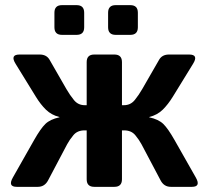

<svg xmlns="http://www.w3.org/2000/svg" viewBox="-20 -724 809 744"><path d="M44.9 0Q9.3 0 29.8 -36.1L112.3 -181.6Q137.2 -225.6 155.8 -243.7Q174.3 -261.7 210.4 -269.5V-270.5Q179.2 -278.3 158.2 -298.8Q137.2 -319.3 118.7 -349.6L40.5 -476.6Q18.1 -512.7 55.7 -512.7H133.8Q160.2 -512.7 171.9 -492.7L237.3 -378.9Q250.5 -356 266.6 -336.2Q282.7 -316.4 308.1 -316.4H315.9V-483.4Q315.9 -512.7 345.2 -512.7H423.3Q452.6 -512.7 452.6 -483.4V-316.4H460.4Q485.8 -316.4 502 -336.2Q518.1 -356 531.2 -378.9L596.7 -492.7Q608.4 -512.7 634.8 -512.7H712.9Q750.5 -512.7 728 -476.6L649.9 -349.6Q631.3 -319.3 610.4 -298.8Q589.4 -278.3 558.1 -270.5V-269.5Q594.2 -261.7 612.8 -243.7Q631.3 -225.6 656.2 -181.6L738.8 -36.1Q759.3 0 723.6 0H642.1Q615.2 0 602.1 -25.4L528.3 -165Q519.5 -181.6 504.2 -200.2Q488.8 -218.8 460.9 -218.8H452.6V-29.3Q452.6 0 423.3 0H345.2Q315.9 0 315.9 -29.3V-218.8H307.6Q279.8 -218.8 264.4 -200.2Q249 -181.6 240.2 -165L166.5 -25.4Q153.3 0 126.5 0ZM220.2 -588.9Q190.9 -588.9 190.9 -618.2V-674.8Q190.9 -704.1 220.2 -704.1H276.9Q306.2 -704.1 306.2 -674.8V-618.2Q306.2 -588.9 276.9 -588.9ZM428.2 -588.9Q398.9 -588.9 398.9 -618.2V-674.8Q398.9 -704.1 428.2 -704.1H484.9Q514.2 -704.1 514.2 -674.8V-618.2Q514.2 -588.9 484.9 -588.9Z"/></svg>

Font: Istok Web
Style: Bold
Weight: 700
Designer: Andrey V. Panov
Foundry: Andrey V. Panov
Version: Version 1.0.2g